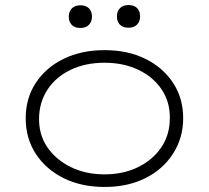

<svg xmlns="http://www.w3.org/2000/svg" viewBox="-20 -732 829 762"><path d="M395 10Q303 10 232.5 -25Q162 -60 122 -121.5Q82 -183 82 -263Q82 -342 122 -403Q162 -464 232.5 -498.5Q303 -533 395 -533Q487 -533 557 -498.5Q627 -464 667 -403Q707 -342 707 -263Q707 -185 667 -122.5Q627 -60 557 -25Q487 10 395 10ZM395 -40Q469 -40 527.5 -68.5Q586 -97 620 -147Q654 -197 654 -263Q655 -327 621.5 -377Q588 -427 529 -455Q470 -483 395 -483Q319 -483 260.5 -455Q202 -427 169 -377Q136 -327 135 -263Q134 -197 168 -147.5Q202 -98 261 -69Q320 -40 395 -40ZM490 -622Q468 -622 456 -634Q444 -646 444 -667Q444 -687 456 -699.5Q468 -712 490 -712Q512 -712 524 -700Q536 -688 536 -667Q536 -647 524 -634.5Q512 -622 490 -622ZM299 -621Q277 -621 265 -633Q253 -645 253 -666Q253 -686 265 -698.5Q277 -711 299 -711Q321 -711 333 -699Q345 -687 345 -666Q345 -646 333 -633.5Q321 -621 299 -621Z"/></svg>

Font: Lexend Giga ExtraLight
Style: Regular
Weight: 250
Version: Version 1.007